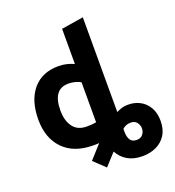

<svg xmlns="http://www.w3.org/2000/svg" viewBox="-166 -906 1115 1222"><g transform="rotate(-20 391.0 -295.5)"><path d="M591 185Q531 185 490 161Q449 137 426 94L352 175L276 103L358 12Q347 13 337.5 13Q328 13 319 13Q189 13 117 -60.5Q45 -134 45 -260Q45 -389 107 -463Q169 -537 280 -537Q311 -537 335.5 -531Q360 -525 385 -514V-752L534 -776V-134Q545 -140 565.5 -147.5Q586 -155 615 -155Q658 -155 694 -136Q730 -117 752 -79.5Q774 -42 774 12Q774 70 749 108.5Q724 147 682.5 166Q641 185 591 185ZM320 -114Q360 -114 385 -119V-390Q371 -399 348.5 -405Q326 -411 303 -411Q197 -411 197 -267Q197 -198 228 -156Q259 -114 320 -114ZM591 75Q618 75 632 57Q646 39 646 18Q646 -7 631.5 -24.5Q617 -42 591 -42Q556 -42 534 -20V2Q534 33 546.5 54Q559 75 591 75Z"/></g></svg>

Font: Ubuntu Sans ExtraBold
Style: Regular
Weight: 800
Designer: Dalton Maag Ltd
Foundry: Dalton Maag Ltd
Version: Version 1.006; ttfautohint (v1.8.4.7-5d5b)